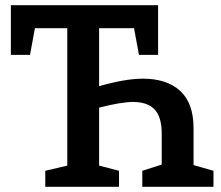

<svg xmlns="http://www.w3.org/2000/svg" viewBox="-20 -722 856 742"><path d="M728 -84 805 -62V0H530V-62L605 -86V-205Q605 -270 577.5 -299Q550 -328 494 -328Q449 -328 363 -306V-82L440 -62V0H155V-62L240 -82V-613H115L96 -510H22V-702H591V-510H517L498 -613H363V-389Q465 -418 532 -418Q625 -418 676.5 -370.5Q728 -323 728 -227Z"/></svg>

Font: Bitter Pro SemiBold
Style: Regular
Weight: 600
Designer: Sol Matas, and Bitter project Authors
Foundry: Sol Matas
Version: Version 1.010